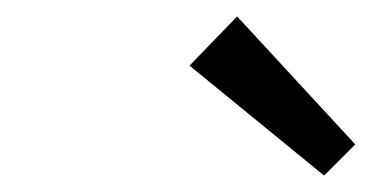

<svg xmlns="http://www.w3.org/2000/svg" viewBox="-20 -796 453 234"><path d="M375 -582 211 -716 269 -776 413 -620Z"/></svg>

Font: Ubuntu Sans
Style: Italic
Weight: 400
Italic angle: -13.5°
Designer: Dalton Maag Ltd
Foundry: Dalton Maag Ltd
Version: Version 1.006